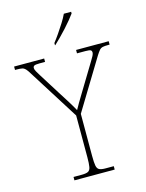

<svg xmlns="http://www.w3.org/2000/svg" viewBox="-146 -1012 828 1092"><g transform="rotate(-15 267.5 -465.5)"><path d="M153 0V-20H202Q227 -20 239 -26Q251 -32 254.5 -51Q258 -70 258 -108V-354L71 -651Q59 -671 50.5 -680Q42 -689 31 -691.5Q20 -694 -2 -694H-11V-714H166V-694H133Q108 -694 101.5 -689.5Q95 -685 95 -677Q95 -668 101.5 -656.5Q108 -645 118 -629L197 -503Q217 -472 236 -441.5Q255 -411 271 -382Q279 -397 292.5 -420Q306 -443 325 -474L419 -629Q429 -645 435 -656.5Q441 -668 441 -677Q441 -685 435 -689.5Q429 -694 403 -694H354V-714H546V-694H538Q517 -694 505.5 -691.5Q494 -689 486 -680Q478 -671 466 -652L286 -356V-108Q286 -70 289.5 -51Q293 -32 305 -26Q317 -20 342 -20H390V0ZM245 -784Q260 -803 278 -829Q296 -855 313 -882Q330 -909 340 -931H383V-921Q374 -908 357.5 -888Q341 -868 321 -846Q301 -824 281.5 -804.5Q262 -785 247 -771H245Z"/></g></svg>

Font: Noto Serif Bengali Thin
Style: Regular
Weight: 250
Version: Version 2.003